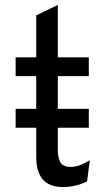

<svg xmlns="http://www.w3.org/2000/svg" viewBox="-20 -742 434 774"><path d="M233 12Q126 12 126 -110V-227H43V-303H126V-435H43V-511H126V-680L213 -722V-511H338V-435H213V-303H338V-227H213V-139Q213 -105 224 -87Q235 -69 265 -69Q298 -69 342 -96L331 -11Q287 12 233 12Z"/></svg>

Font: Overpass
Style: Regular
Weight: 400
Designer: Delve Withrington, Thomas Jockin
Foundry: Delve Fonts
Version: Version 3.000;DELV;Overpass